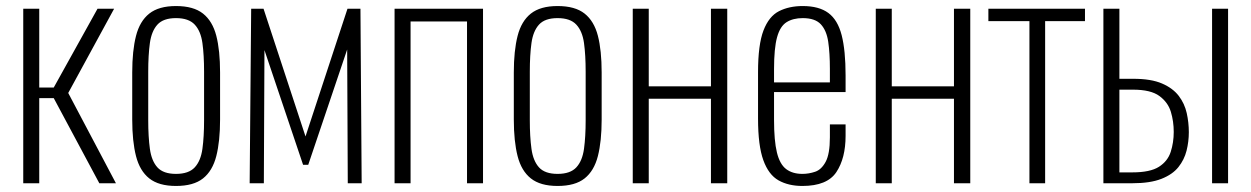

<svg xmlns="http://www.w3.org/2000/svg" viewBox="-20 -607 4145 636"><path d="M57 0V-578H110V-317H158L303 -578H358L206 -299L364 0H309L158 -282H110V0Z M563 9Q506 9 474.5 -16Q443 -41 430.5 -90Q418 -139 418 -211V-367Q418 -439 430.5 -488Q443 -537 474.5 -562Q506 -587 563 -587Q621 -587 652.5 -562Q684 -537 696.5 -488.5Q709 -440 709 -367V-211Q709 -139 696.5 -90Q684 -41 652.5 -16Q621 9 563 9ZM563 -31Q605 -31 625 -52.5Q645 -74 650.5 -114Q656 -154 656 -209V-369Q656 -425 650.5 -464.5Q645 -504 625 -525.5Q605 -547 563 -547Q521 -547 501.5 -525.5Q482 -504 476.5 -464.5Q471 -425 471 -369V-209Q471 -154 476.5 -114Q482 -74 501.5 -52.5Q521 -31 563 -31Z M807 0 812 -578H853L992 -155L1131 -578H1174L1178 0H1132L1130 -443L1001 -61H984L856 -441L854 0Z M1287 0V-578H1580V0H1527V-536H1340V0Z M1827 9Q1770 9 1738.5 -16Q1707 -41 1694.5 -90Q1682 -139 1682 -211V-367Q1682 -439 1694.5 -488Q1707 -537 1738.5 -562Q1770 -587 1827 -587Q1885 -587 1916.5 -562Q1948 -537 1960.5 -488.5Q1973 -440 1973 -367V-211Q1973 -139 1960.5 -90Q1948 -41 1916.5 -16Q1885 9 1827 9ZM1827 -31Q1869 -31 1889 -52.5Q1909 -74 1914.5 -114Q1920 -154 1920 -209V-369Q1920 -425 1914.5 -464.5Q1909 -504 1889 -525.5Q1869 -547 1827 -547Q1785 -547 1765.5 -525.5Q1746 -504 1740.5 -464.5Q1735 -425 1735 -369V-209Q1735 -154 1740.5 -114Q1746 -74 1765.5 -52.5Q1785 -31 1827 -31Z M2076 0V-578H2129V-321H2335V-578H2389V0H2335V-280H2129V0Z M2638 9Q2592 9 2559 -9.5Q2526 -28 2508.5 -76.5Q2491 -125 2491 -214V-368Q2491 -459 2509 -506Q2527 -553 2560.5 -570Q2594 -587 2639 -587Q2693 -587 2724 -564Q2755 -541 2768 -490.5Q2781 -440 2781 -357V-302H2544V-210Q2544 -141 2553.5 -102Q2563 -63 2584 -47Q2605 -31 2638 -31Q2659 -31 2680 -38Q2701 -45 2715 -71Q2729 -97 2729 -152V-195H2781V-157Q2781 -83 2750.5 -37Q2720 9 2638 9ZM2544 -334H2729V-379Q2729 -431 2723.5 -468.5Q2718 -506 2699 -526.5Q2680 -547 2639 -547Q2607 -547 2585.5 -533.5Q2564 -520 2554 -483.5Q2544 -447 2544 -378Z M2881 0V-578H2934V-321H3140V-578H3194V0H3140V-280H2934V0Z M3390 0V-537H3254V-578H3574V-537H3442V0Z M3635 0V-578H3688V-346Q3689 -346 3700 -346Q3711 -346 3722.5 -346Q3734 -346 3734 -346Q3793 -346 3829 -330.5Q3865 -315 3884.5 -289.5Q3904 -264 3911 -232.5Q3918 -201 3918 -169Q3918 -138 3910.5 -108Q3903 -78 3883.5 -53.5Q3864 -29 3827 -14.5Q3790 0 3731 0ZM3688 -36H3731Q3790 -36 3819 -54.5Q3848 -73 3858 -104Q3868 -135 3868 -170Q3868 -205 3858.5 -236.5Q3849 -268 3820.5 -289Q3792 -310 3733 -310Q3732 -310 3717 -310Q3702 -310 3688 -310ZM3995 0V-578H4048V0Z"/></svg>

Font: Oswald ExtraLight
Style: Regular
Weight: 250
Designer: Vernon Adams
Foundry: Vernon Adams
Version: Version 4.100; ttfautohint (v1.8.1.43-b0c9)